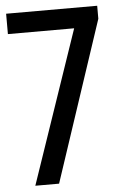

<svg xmlns="http://www.w3.org/2000/svg" viewBox="-53 -779 528 817"><g transform="rotate(-5 211.0 -370.0)"><path d="M4.5 -740H393.5V-684.5L166 0H64.5L287.5 -653H4.5Z"/></g></svg>

Font: Encode Sans Condensed Medium
Style: Regular
Weight: 500
Width: 3
Designer: Multiple Designers
Foundry: Impallari Type
Version: Version 2.000